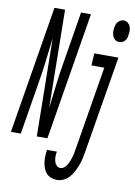

<svg xmlns="http://www.w3.org/2000/svg" viewBox="-144 -800 767 1088"><g transform="rotate(10 239.5 -256.0)"><path d="M-42 0 79 -735H140L148 -170Q156 -237 164 -305Q172 -373 184 -441L232 -735H289L168 0H107L99 -565Q91 -498 83 -430Q75 -362 63 -294L15 0ZM473 -608Q460 -608 450 -615.5Q440 -623 435.5 -634.5Q431 -646 430.5 -659Q430 -672 432 -685Q434 -694 437 -702.5Q440 -711 446.5 -718Q453 -725 461.5 -729Q470 -733 479 -733Q491 -733 501.5 -725Q512 -717 516.5 -705.5Q521 -694 521 -681Q521 -668 519 -655Q518 -646 515 -637.5Q512 -629 506 -622Q500 -615 490.5 -611.5Q481 -608 473 -608ZM263 223Q245 223 228.5 217Q212 211 201 199Q190 187 184 171Q178 155 175.5 138Q173 121 173.5 103Q174 85 177 67V65H234V66Q231 80 231 94Q231 108 234.5 121Q238 134 247 143.5Q256 153 269 153Q282 153 292.5 143.5Q303 134 309 123Q315 112 319.5 100Q324 88 327.5 76Q331 64 333 52Q335 40 337 28L416 -450H342L346 -520H485L392 39Q389 59 384.5 78.5Q380 98 373 116.5Q366 135 356.5 153.5Q347 172 333.5 188Q320 204 301 213.5Q282 223 263 223Z"/></g></svg>

Font: Iosevka Fixed
Style: Italic
Weight: 400
Italic angle: -9°
Monospace: yes
Designer: Belleve Invis
Foundry: Belleve Invis
Version: Version 33.2.4